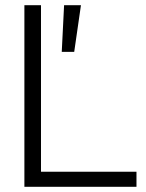

<svg xmlns="http://www.w3.org/2000/svg" viewBox="-20 -720 563 740"><path d="M74 0V-700H138V-58H506V0ZM218 -520 227 -700H292L266 -520Z"/></svg>

Font: Space Grotesk Frontify Light
Style: Regular
Weight: 300
Designer: Florian Karsten
Version: Version 2.000